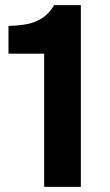

<svg xmlns="http://www.w3.org/2000/svg" viewBox="-20 -728 430 748"><path d="M152 0V-519H13V-627Q54 -628 87 -634.5Q120 -641 146 -658.5Q172 -676 191 -708H295V0Z"/></svg>

Font: Onest
Style: Bold
Weight: 700
Designer: Dmitri Voloshin, Andrey Kudryavtsev
Foundry: Dmitri Voloshin, Andrey Kudryavtsev
Version: Version 1.000;gftools[0.9.33]